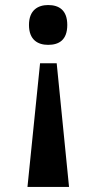

<svg xmlns="http://www.w3.org/2000/svg" viewBox="-20 -562 384 762"><path d="M171 -542C131 -542 95 -522 95 -463C95 -403 131 -384 171 -384C214 -384 247 -403 247 -463C247 -522 214 -542 171 -542ZM205 -311H139L89 180H254Z"/></svg>

Font: Noto Serif Ethiopic SemiCondensed
Style: Bold
Weight: 700
Width: 4
Designer: Monotype Design Team
Foundry: Monotype Imaging Inc.
Version: Version 2.102